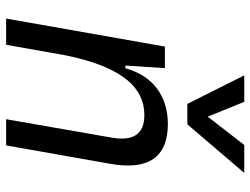

<svg xmlns="http://www.w3.org/2000/svg" viewBox="-115 -701 816 626"><g transform="rotate(90 293.0 -388.0)"><path d="M40.5 0H126L160.2 -192.9C199.2 -384.8 269.5 -450.7 355 -450.7C417.5 -450.7 440.9 -414.6 428.7 -344.2L368.7 0H454.1L514.2 -340.3C536.1 -463.4 492.7 -527.3 384.3 -527.3C292.5 -527.3 226.1 -477.1 202.6 -388.7H193.8L202.1 -517.6H131.8ZM318.8 -590.8H385.3L543.9 -776.4H452.6L360.4 -657.2L312 -776.4H225.6Z"/></g></svg>

Font: Cascadia Mono SemiLight
Style: Italic
Weight: 350
Italic angle: -10°
Monospace: yes
Designer: Aaron Bell
Foundry: Saja Typeworks
Version: Version 2404.023